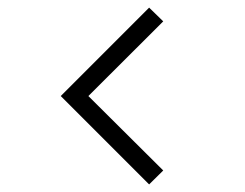

<svg xmlns="http://www.w3.org/2000/svg" viewBox="-20 -568 646 506"><path d="M373 -82 140.1 -314.9 373 -547.9 410.2 -511.7 212.9 -314.9 410.2 -118.7Z"/></svg>

Font: Manrope Light
Style: Regular
Weight: 300
Designer: Mikhail Sharanda
Foundry: Mikhail Sharanda
Version: Version 4.505;FEAKit 1.0